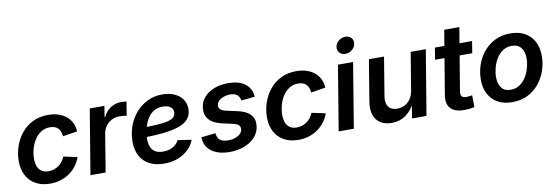

<svg xmlns="http://www.w3.org/2000/svg" viewBox="-56 -1165 4583 1582"><g transform="rotate(-10 2235.5 -373.5)"><path d="M262.2 11.2Q192.4 11.2 142.1 -16.8Q91.8 -44.9 64.7 -95.9Q37.6 -147 37.6 -215.3Q37.6 -278.8 57.9 -338.6Q78.1 -398.4 116.7 -446Q155.3 -493.7 211.7 -521.7Q268.1 -549.8 340.8 -549.8Q387.2 -549.8 425.5 -537.6Q463.9 -525.4 491.9 -502.4Q520 -479.5 536.1 -447Q552.2 -414.6 553.7 -374.5L432.1 -355Q430.7 -376 424.6 -392.8Q418.5 -409.7 407 -421.9Q395.5 -434.1 378.7 -440.4Q361.8 -446.8 339.4 -446.8Q295.4 -446.8 262.7 -425.3Q230 -403.8 208.3 -368.9Q186.5 -334 175.8 -293Q165 -252 165 -212.9Q165 -177.2 175.5 -149.9Q186 -122.6 208.5 -107.2Q231 -91.8 266.1 -91.8Q290 -91.8 311.8 -98.9Q333.5 -106 351.6 -118.9Q369.6 -131.8 383.3 -150.1Q397 -168.5 405.3 -189.9L521 -165.5Q506.3 -124.5 481.2 -92Q456.1 -59.6 422.6 -36.6Q389.2 -13.7 348.6 -1.2Q308.1 11.2 262.2 11.2Z M599.6 0 689.5 -542.5H812L797.4 -451.7H802.7Q825.2 -499 865.2 -524.4Q905.3 -549.8 952.6 -549.8Q963.4 -549.8 976.1 -548.8Q988.8 -547.9 997.6 -546.4L978.5 -430.2Q969.7 -432.6 952.9 -434.6Q936 -436.5 919.9 -436.5Q885.3 -436.5 855.2 -421.6Q825.2 -406.7 805.2 -380.1Q785.2 -353.5 778.8 -317.9L726.6 0Z M1216.3 11.7Q1145.5 11.7 1094.2 -14.6Q1043 -41 1015.6 -91.1Q988.3 -141.1 988.8 -211.9Q989.3 -281.7 1012.2 -343.5Q1035.2 -405.3 1076.7 -452.1Q1118.2 -499 1174.1 -525.9Q1230 -552.7 1296.4 -552.7Q1352.5 -552.7 1396 -533.9Q1439.5 -515.1 1464.4 -480.5Q1489.3 -445.8 1489.3 -397.5Q1489.3 -347.7 1461.4 -314.9Q1433.6 -282.2 1378.2 -263.4Q1322.8 -244.6 1240.2 -236.6Q1157.7 -228.5 1048.8 -228.5L1062.5 -310.5Q1154.8 -310.5 1214.6 -314.5Q1274.4 -318.4 1308.1 -327.9Q1341.8 -337.4 1355.5 -353.3Q1369.1 -369.1 1369.1 -393.6Q1369.1 -420.9 1346.2 -437Q1323.2 -453.1 1283.7 -453.1Q1233.4 -453.1 1200.2 -428.7Q1167 -404.3 1147.5 -366.2Q1127.9 -328.1 1119.6 -286.4Q1111.3 -244.6 1110.8 -210Q1110.8 -175.8 1121.3 -147.9Q1131.8 -120.1 1156.7 -103.8Q1181.6 -87.4 1225.1 -87.4Q1271 -87.4 1305.7 -106.7Q1340.3 -126 1356.4 -159.7L1471.7 -142.6Q1443.8 -72.3 1376 -30.3Q1308.1 11.7 1216.3 11.7Z M1764.2 11.2Q1702.1 11.2 1656 -6.8Q1609.9 -24.9 1583.7 -58.6Q1557.6 -92.3 1554.2 -139.2Q1554.2 -141.6 1554 -144Q1553.7 -146.5 1553.7 -148.9L1673.8 -161.6Q1677.2 -121.1 1700.4 -103.3Q1723.6 -85.4 1768.6 -85.4Q1799.8 -85.4 1825.9 -94.5Q1852.1 -103.5 1869.1 -119.6Q1886.2 -135.7 1888.2 -157.2Q1890.6 -177.7 1876.5 -191.7Q1862.3 -205.6 1828.1 -212.9L1738.8 -232.9Q1668.5 -249 1635.3 -286.6Q1602.1 -324.2 1607.4 -380.9Q1611.8 -433.6 1645 -471.7Q1678.2 -509.8 1731 -529.8Q1783.7 -549.8 1846.2 -549.8Q1936.5 -549.8 1985.6 -513.2Q2034.7 -476.6 2043 -417Q2043.5 -413.6 2044.2 -409.7Q2044.9 -405.8 2044.9 -401.9L1931.2 -389.6Q1927.2 -418.9 1907.7 -437Q1888.2 -455.1 1845.7 -455.1Q1818.8 -455.1 1793.9 -446.3Q1769 -437.5 1752.7 -421.9Q1736.3 -406.2 1734.4 -384.8Q1731.4 -363.3 1745.8 -349.9Q1760.3 -336.4 1797.4 -328.1L1886.7 -308.6Q1958 -293 1991 -257.1Q2023.9 -221.2 2018.6 -166Q2015.1 -125 1993.9 -92.3Q1972.7 -59.6 1937.7 -36.4Q1902.8 -13.2 1858.4 -1Q1814 11.2 1764.2 11.2Z M2338.9 11.2Q2269 11.2 2218.8 -16.8Q2168.5 -44.9 2141.4 -95.9Q2114.3 -147 2114.3 -215.3Q2114.3 -278.8 2134.5 -338.6Q2154.8 -398.4 2193.4 -446Q2231.9 -493.7 2288.3 -521.7Q2344.7 -549.8 2417.5 -549.8Q2463.9 -549.8 2502.2 -537.6Q2540.5 -525.4 2568.6 -502.4Q2596.7 -479.5 2612.8 -447Q2628.9 -414.6 2630.4 -374.5L2508.8 -355Q2507.3 -376 2501.2 -392.8Q2495.1 -409.7 2483.6 -421.9Q2472.2 -434.1 2455.3 -440.4Q2438.5 -446.8 2416 -446.8Q2372.1 -446.8 2339.4 -425.3Q2306.6 -403.8 2284.9 -368.9Q2263.2 -334 2252.4 -293Q2241.7 -252 2241.7 -212.9Q2241.7 -177.2 2252.2 -149.9Q2262.7 -122.6 2285.2 -107.2Q2307.6 -91.8 2342.8 -91.8Q2366.7 -91.8 2388.4 -98.9Q2410.2 -106 2428.2 -118.9Q2446.3 -131.8 2460 -150.1Q2473.6 -168.5 2481.9 -189.9L2597.7 -165.5Q2583 -124.5 2557.9 -92Q2532.7 -59.6 2499.3 -36.6Q2465.8 -13.7 2425.3 -1.2Q2384.8 11.2 2338.9 11.2Z M2676.3 0 2766.1 -542.5H2892.6L2803.2 0ZM2842.3 -619.6Q2811.5 -619.6 2793.5 -640.1Q2775.4 -660.6 2779.8 -689.5Q2784.7 -718.8 2809.8 -738.8Q2835 -758.8 2865.2 -758.8Q2896 -758.8 2914.3 -738.8Q2932.6 -718.8 2927.7 -689.5Q2923.3 -660.6 2898.2 -640.1Q2873 -619.6 2842.3 -619.6Z M3121.1 7.3Q3065.4 7.3 3027.3 -16.6Q2989.3 -40.5 2973.4 -86.4Q2957.5 -132.3 2968.3 -198.2L3024.9 -542.5H3151.4L3098.1 -217.8Q3089.4 -163.1 3112.3 -131.8Q3135.3 -100.6 3185.1 -100.6Q3218.8 -100.6 3247.3 -115Q3275.9 -129.4 3295.7 -157.5Q3315.4 -185.5 3322.3 -226.1L3374.5 -542.5H3501L3411.1 0H3290.5L3311.5 -134.8H3322.8Q3288.1 -63.5 3237.5 -28.1Q3187 7.3 3121.1 7.3Z M3888.2 -542.5 3872.1 -443.4H3561L3577.1 -542.5ZM3678.2 -673.8H3804.7L3718.3 -153.3Q3713.4 -123 3724.1 -109.9Q3734.9 -96.7 3763.7 -96.7Q3772.5 -96.7 3787.1 -98.6Q3801.8 -100.6 3811 -102.1L3812.5 -3.9Q3792.5 1.5 3770.3 3.9Q3748 6.3 3727.5 6.3Q3648.4 6.3 3613.3 -32Q3578.1 -70.3 3589.8 -141.6Z M4128.9 11.2Q4058.1 11.2 4007.8 -16.8Q3957.5 -44.9 3930.7 -95.7Q3903.8 -146.5 3903.8 -214.4Q3903.8 -279.8 3924.6 -339.8Q3945.3 -399.9 3984.9 -447.3Q4024.4 -494.6 4080.6 -522.2Q4136.7 -549.8 4207.5 -549.8Q4278.3 -549.8 4328.6 -522Q4378.9 -494.1 4405.8 -443.4Q4432.6 -392.6 4432.6 -324.2Q4432.6 -258.3 4411.9 -198.2Q4391.1 -138.2 4351.6 -90.8Q4312 -43.5 4255.9 -16.1Q4199.7 11.2 4128.9 11.2ZM4133.3 -91.8Q4176.8 -91.8 4209.2 -114Q4241.7 -136.2 4262.9 -171.4Q4284.2 -206.5 4294.9 -247.6Q4305.7 -288.6 4305.7 -326.2Q4305.7 -361.8 4294.4 -388.9Q4283.2 -416 4260.5 -431.4Q4237.8 -446.8 4202.6 -446.8Q4159.7 -446.8 4127.2 -425Q4094.7 -403.3 4073.2 -367.9Q4051.8 -332.5 4041.3 -291.7Q4030.8 -251 4030.8 -212.4Q4030.8 -159.2 4055.9 -125.5Q4081.1 -91.8 4133.3 -91.8Z"/></g></svg>

Font: Inter 16pt SemiBold
Style: Italic
Weight: 600
Italic angle: -9.3988°
Version: Version 4.001;git-66647c0bb